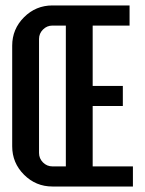

<svg xmlns="http://www.w3.org/2000/svg" viewBox="-20 -679 528 699"><path d="M170.9 0Q110.4 0 67.4 -43Q24.4 -85.9 24.4 -146.5V-512.7Q24.4 -573.2 67.4 -616.2Q110.4 -659.2 170.9 -659.2H451.7V-585.9H317.4V-366.2H427.2V-293H317.4V-73.2H463.9V0ZM219.7 -585.9H170.9Q150.9 -585.9 136.5 -571.5Q122.1 -557.1 122.1 -537.1V-122.1Q122.1 -102.1 136.5 -87.6Q150.9 -73.2 170.9 -73.2H219.7Z"/></svg>

Font: Alegre Sans
Style: Regular
Weight: 400
Width: 3
Designer: GrandChaos9000
Version: Version 1.2.6 - August 1, 2014